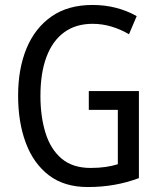

<svg xmlns="http://www.w3.org/2000/svg" viewBox="-20 -744 640 774"><path d="M338 -377H540V-26Q492 -8 441 1Q390 10 334 10Q239 10 177 -37.5Q115 -85 84 -168Q53 -251 53 -358Q53 -467 87 -549Q121 -631 187.5 -677.5Q254 -724 353 -724Q403 -724 447.5 -712.5Q492 -701 531 -679L500 -606Q466 -626 429 -637Q392 -648 353 -648Q286 -648 239 -614Q192 -580 167.5 -515Q143 -450 143 -357Q143 -274 163.5 -208Q184 -142 228.5 -104.5Q273 -67 345 -67Q379 -67 406 -71Q433 -75 455 -82V-301H338Z"/></svg>

Font: Noto Sans Arabic Condensed
Style: Regular
Weight: 400
Width: 3
Designer: Monotype Design Team, Nadine Chahine, Nizar Qandah and Khaled Hosny
Foundry: Monotype Imaging Inc.
Version: Version 2.012